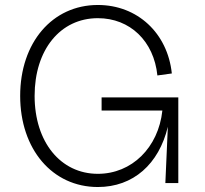

<svg xmlns="http://www.w3.org/2000/svg" viewBox="-20 -735 825 771"><path d="M373 16C515 16 618 -76 654 -226L644 0H696V-344H388V-291H632C616 -142 509 -37 373 -37C223 -37 119 -165 119 -350C119 -535 222 -662 373 -662C502 -662 598 -570 612 -432L670 -440C653 -602 532 -715 373 -715C190 -715 61 -564 61 -350C61 -136 190 16 373 16Z"/></svg>

Font: Uncut Sans Light
Style: Regular
Weight: 300
Designer: Kasper Nordkvist
Foundry: UNCUT.wtf
Version: Version 1.304;Glyphs 3.2 (3246)